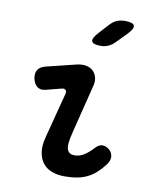

<svg xmlns="http://www.w3.org/2000/svg" viewBox="-88 -854 775 933"><g transform="rotate(10 300.0 -387.5)"><path d="M130 -388Q106 -382 90 -394Q74 -406 68 -432Q63 -458 73 -475Q83 -492 110 -499L256 -535Q284 -542 305.5 -537.5Q327 -533 340 -520Q353 -507 357.5 -487Q362 -467 355 -443L297 -211Q288 -176 286 -154.5Q284 -133 288.5 -121Q293 -109 302 -104Q311 -99 324 -99Q349 -99 371 -113Q393 -127 414 -150Q432 -170 449.5 -170.5Q467 -171 484 -157Q501 -142 501.5 -122Q502 -102 487 -83Q468 -58 448 -40Q428 -22 405 -11Q382 0 355 5Q328 10 294 10Q258 10 230 -1Q202 -12 185.5 -34Q169 -56 164.5 -88.5Q160 -121 172 -165L229 -384Q233 -397 226.5 -404Q220 -411 208 -408ZM357 -645Q318 -645 313 -660Q308 -675 338 -707L380 -753Q397 -771 414.5 -778Q432 -785 454 -785Q494 -785 499 -769.5Q504 -754 473 -723L426 -675Q411 -660 394 -652.5Q377 -645 357 -645Z"/></g></svg>

Font: Maple Mono SemiBold
Style: Italic
Weight: 600
Italic angle: -10°
Monospace: yes
Designer: subframe7536
Version: Version 7.000